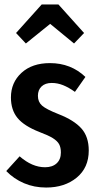

<svg xmlns="http://www.w3.org/2000/svg" viewBox="-20 -826 438 861"><path d="M363 -481 316 -414Q288 -434 263 -444Q238 -454 212 -454Q183 -454 166.5 -438.5Q150 -423 150 -396Q150 -369 168.5 -352.5Q187 -336 243 -314Q312 -287 345 -250Q378 -213 378 -151Q378 -74 324 -29.5Q270 15 187 15Q133 15 87.5 -4.5Q42 -24 8 -59L68 -125Q124 -76 182 -76Q215 -76 234 -93.5Q253 -111 253 -142Q253 -165 245 -179.5Q237 -194 217 -206.5Q197 -219 157 -234Q88 -261 58.5 -297Q29 -333 29 -389Q29 -456 76.5 -499.5Q124 -543 204 -543Q298 -543 363 -481ZM52 -678 167 -806H242L357 -678L312 -631L205 -719L96 -631Z"/></svg>

Font: Fira Sans Compressed Medium
Style: Regular
Weight: 500
Width: 1
Designer: bBox Type GmbH & Carrois Corporate GbR & Edenspiekermann AG
Foundry: bBox Type GmbH & Carrois Corporate GbR & Edenspiekermann AG
Version: Version 4.301